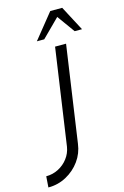

<svg xmlns="http://www.w3.org/2000/svg" viewBox="-286 -760 691 1072"><g transform="rotate(-15 59.0 -224.5)"><path d="M-145.5 250 -141 186.5Q-103 186.5 -70 169.5Q-37 152.5 -14.8 123.2Q7.5 94 13.5 57L94 -500H157.5L77 57Q70 111 38.5 154.5Q7 198 -41 224Q-89 250 -145.5 250ZM188.5 -699 264.5 -555H222L148.5 -657L46 -555H3.5L119.5 -699Z"/></g></svg>

Font: Urbanist Light
Style: Italic
Weight: 300
Italic angle: -8°
Designer: Corey Hu
Foundry: Corey Hu
Version: Version 1.330; ttfautohint (v1.8.4.7-5d5b)